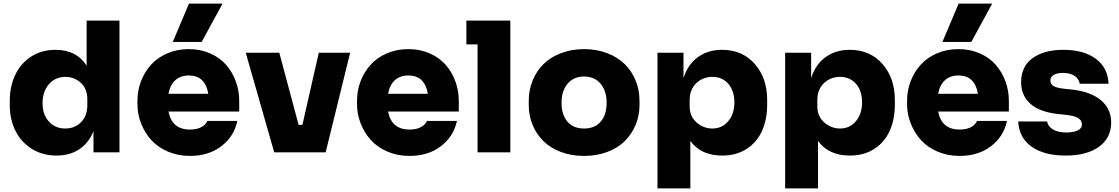

<svg xmlns="http://www.w3.org/2000/svg" viewBox="-20 -844 6202 1064"><path d="M293 18.1Q217.3 18.1 158 -18.1Q98.6 -54.2 66.4 -117.7Q34.2 -181.2 34.2 -261.2V-285.2Q34.2 -365.7 64.7 -429.7Q95.2 -493.7 153.3 -530.8Q211.4 -567.9 287.1 -567.9Q404.3 -567.9 460 -480V-730H642.1V0H498V-117.2Q472.7 -52.7 419.9 -17.3Q367.2 18.1 293 18.1ZM341.8 -131.8Q393.6 -131.8 428.7 -166.5Q463.9 -201.2 463.9 -261.2V-294.9Q463.9 -351.6 428 -384.8Q392.1 -418 341.8 -418Q286.6 -418 251.2 -377.4Q215.8 -336.9 215.8 -272.9Q215.8 -209 251 -170.4Q286.1 -131.8 341.8 -131.8Z M1097.7 -611.8H937.5L1027.3 -824.2H1213.4ZM1032.7 20Q965.3 20 909.2 -4.4Q853 -28.8 817.1 -69.3Q781.2 -109.9 761.5 -160.9Q741.7 -211.9 741.7 -266.1V-286.1Q741.7 -342.3 761.2 -393.6Q780.8 -444.8 816.4 -484.6Q852.1 -524.4 906.5 -548.1Q960.9 -571.8 1026.4 -571.8Q1090.8 -571.8 1144.3 -548.3Q1197.8 -524.9 1232.7 -485.1Q1267.6 -445.3 1286.6 -393.6Q1305.7 -341.8 1305.7 -284.2V-226.1H913.6Q933.1 -126 1032.7 -126Q1069.3 -126 1094.2 -138.7Q1119.1 -151.4 1129.4 -173.8H1295.4Q1276.9 -87.4 1206.5 -33.7Q1136.2 20 1032.7 20ZM1026.4 -425.8Q981 -425.8 952.1 -400.1Q923.3 -374.5 913.6 -324.2H1134.3Q1117.2 -425.8 1026.4 -425.8Z M1784.7 0H1499.5L1341.8 -551.8H1527.8L1634.8 -151.9H1655.8L1746.6 -551.8H1920.4Z M2249.5 20Q2182.1 20 2126 -4.4Q2069.8 -28.8 2033.9 -69.3Q1998 -109.9 1978.3 -160.9Q1958.5 -211.9 1958.5 -266.1V-286.1Q1958.5 -342.3 1978 -393.6Q1997.6 -444.8 2033.2 -484.6Q2068.8 -524.4 2123.3 -548.1Q2177.7 -571.8 2243.2 -571.8Q2307.6 -571.8 2361.1 -548.3Q2414.6 -524.9 2449.5 -485.1Q2484.4 -445.3 2503.4 -393.6Q2522.5 -341.8 2522.5 -284.2V-226.1H2130.4Q2149.9 -126 2249.5 -126Q2286.1 -126 2311 -138.7Q2335.9 -151.4 2346.2 -173.8H2512.2Q2493.7 -87.4 2423.3 -33.7Q2353 20 2249.5 20ZM2243.2 -425.8Q2197.8 -425.8 2168.9 -400.1Q2140.1 -374.5 2130.4 -324.2H2351.1Q2334 -425.8 2243.2 -425.8Z M2808.1 0H2626.5V-598.1H2564.5V-730H2808.1Z M2910.2 -262.2V-286.1Q2910.2 -346.2 2931.9 -398.7Q2953.6 -451.2 2992.7 -489.5Q3031.7 -527.8 3089.8 -549.8Q3147.9 -571.8 3216.8 -571.8Q3285.6 -571.8 3343.8 -549.8Q3401.9 -527.8 3441.2 -489.5Q3480.5 -451.2 3502.2 -398.7Q3523.9 -346.2 3523.9 -286.1V-262.2Q3523.9 -204.1 3502.9 -153.1Q3481.9 -102.1 3443.6 -63.5Q3405.3 -24.9 3346.7 -2.4Q3288.1 20 3216.8 20Q3145.5 20 3086.9 -2.4Q3028.3 -24.9 2990 -63.5Q2951.7 -102.1 2930.9 -153.1Q2910.2 -204.1 2910.2 -262.2ZM3341.8 -273.9Q3341.8 -339.4 3308.6 -379.6Q3275.4 -419.9 3216.8 -419.9Q3158.2 -419.9 3125 -379.6Q3091.8 -339.4 3091.8 -273.9Q3091.8 -209.5 3124 -170.7Q3156.2 -131.8 3216.8 -131.8Q3277.3 -131.8 3309.6 -170.7Q3341.8 -209.5 3341.8 -273.9Z M3805.7 200.2H3623.5V-551.8H3767.6V-411.1Q3791.5 -486.8 3847.4 -527.3Q3903.3 -567.9 3981.4 -567.9Q4093.8 -567.9 4162.6 -489.7Q4231.4 -411.6 4231.4 -289.1V-265.1Q4231.4 -183.1 4203.4 -119.9Q4175.3 -56.6 4118.2 -19.3Q4061 18.1 3982.4 18.1Q3864.3 18.1 3805.7 -63ZM3927.7 -131.8Q3981.4 -131.8 4015.6 -172.4Q4049.8 -212.9 4049.8 -276.9Q4049.8 -340.3 4016.4 -379.2Q3982.9 -418 3927.7 -418Q3875.5 -418 3838.6 -383.1Q3801.8 -348.1 3801.8 -289.1V-254.9Q3801.8 -199.2 3840.1 -165.5Q3878.4 -131.8 3927.7 -131.8Z M4513.2 200.2H4331.1V-551.8H4475.1V-411.1Q4499 -486.8 4554.9 -527.3Q4610.8 -567.9 4689 -567.9Q4801.3 -567.9 4870.1 -489.7Q4939 -411.6 4939 -289.1V-265.1Q4939 -183.1 4910.9 -119.9Q4882.8 -56.6 4825.7 -19.3Q4768.6 18.1 4689.9 18.1Q4571.8 18.1 4513.2 -63ZM4635.3 -131.8Q4689 -131.8 4723.1 -172.4Q4757.3 -212.9 4757.3 -276.9Q4757.3 -340.3 4723.9 -379.2Q4690.4 -418 4635.3 -418Q4583 -418 4546.1 -383.1Q4509.3 -348.1 4509.3 -289.1V-254.9Q4509.3 -199.2 4547.6 -165.5Q4585.9 -131.8 4635.3 -131.8Z M5362.8 -611.8H5202.6L5292.5 -824.2H5478.5ZM5297.9 20Q5230.5 20 5174.3 -4.4Q5118.2 -28.8 5082.3 -69.3Q5046.4 -109.9 5026.6 -160.9Q5006.8 -211.9 5006.8 -266.1V-286.1Q5006.8 -342.3 5026.4 -393.6Q5045.9 -444.8 5081.5 -484.6Q5117.2 -524.4 5171.6 -548.1Q5226.1 -571.8 5291.5 -571.8Q5356 -571.8 5409.4 -548.3Q5462.9 -524.9 5497.8 -485.1Q5532.7 -445.3 5551.8 -393.6Q5570.8 -341.8 5570.8 -284.2V-226.1H5178.7Q5198.2 -126 5297.9 -126Q5334.5 -126 5359.4 -138.7Q5384.3 -151.4 5394.5 -173.8H5560.5Q5542 -87.4 5471.7 -33.7Q5401.4 20 5297.9 20ZM5291.5 -425.8Q5246.1 -425.8 5217.3 -400.1Q5188.5 -374.5 5178.7 -324.2H5399.4Q5382.3 -425.8 5291.5 -425.8Z M5885.7 18.1Q5765.6 18.1 5696.3 -31.5Q5627 -81.1 5622.6 -170.9H5782.7Q5786.6 -144.5 5814.5 -127.2Q5842.3 -109.9 5889.6 -109.9Q5927.2 -109.9 5951.4 -120.8Q5975.6 -131.8 5975.6 -154.8Q5975.6 -176.8 5954.6 -189.9Q5933.6 -203.1 5882.8 -208L5844.7 -211.9Q5741.2 -223.1 5689.9 -269Q5638.7 -314.9 5638.7 -388.2Q5638.7 -476.1 5702.4 -522Q5766.1 -567.9 5872.6 -567.9Q5984.9 -567.9 6052 -518.8Q6119.1 -469.7 6123.5 -379.9H5963.4Q5959.5 -406.2 5935.5 -423.1Q5911.6 -439.9 5870.6 -439.9Q5838.4 -439.9 5819.6 -429Q5800.8 -418 5800.8 -397.9Q5800.8 -377.4 5818.6 -366.9Q5836.4 -356.4 5878.4 -352.1L5916.5 -348.1Q6022.5 -336.9 6080.1 -289.3Q6137.7 -241.7 6137.7 -165Q6137.7 -79.6 6070.3 -30.8Q6002.9 18.1 5885.7 18.1Z"/></svg>

Font: Sora ExtraBold
Style: Regular
Weight: 800
Designer: Jonathan Barnbrook, Julián Moncada
Foundry: Barnbrook Fonts
Version: Version 2.000